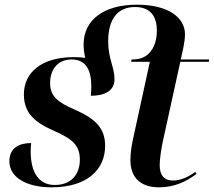

<svg xmlns="http://www.w3.org/2000/svg" viewBox="-20 -790 913 820"><path d="M200 10C355 10 429 -68 429 -167C429 -243 387 -283 301 -321C224 -354 194 -380 194 -436C194 -490 224 -536 286 -536C347 -536 370 -491 370 -420C370 -408 369 -395 368 -381C427 -381 469 -402 469 -451C469 -504 442 -539 442 -613C442 -711 484 -760 557 -760C625 -760 650 -717 650 -659C650 -621 639 -585 617 -563C596 -541 570 -536 542 -536L540 -526H620L547 -191C541 -163 537 -133 537 -105C537 -30 583 10 658 10C722 10 770 -11 819 -47L814 -56C786 -35 752 -19 718 -19C679 -19 662 -44 662 -85C662 -112 669 -154 675 -184L750 -526H872L873 -536H752L763 -586C767 -607 770 -626 770 -644C770 -714 700 -770 565 -770C422 -770 337 -704 337 -600C337 -580 340 -561 344 -543C330 -545 313 -546 295 -546C157 -546 82 -480 82 -387C82 -305 131 -266 213 -230C291 -196 321 -168 321 -108C321 -45 284 0 214 0C146 0 111 -53 111 -144C111 -155 112 -167 113 -179C64 -179 20 -160 20 -101C20 -32 94 10 200 10Z"/></svg>

Font: Noto Serif Display SemiBold
Style: Italic
Weight: 600
Italic angle: -12°
Designer: Monotype Design Team
Foundry: Monotype Imaging Inc.
Version: Version 2.009